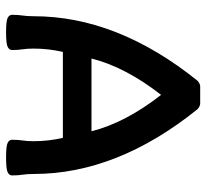

<svg xmlns="http://www.w3.org/2000/svg" viewBox="-44 -650 699 652"><g transform="rotate(90 306.0 -324.5)"><path d="M156.7 -188Q145.5 -138.2 145.5 -88.9Q145.5 -66.4 147.9 -51.3Q150.4 -36.1 150.4 -15.6Q150.4 -5.9 139.6 -0.5Q128.9 4.9 90.3 4.9Q51.8 4.9 41.3 -0.5Q30.8 -5.9 30.8 -15.6Q30.8 -36.1 33.2 -51.3Q35.6 -66.4 35.6 -88.9Q35.6 -372.6 254.9 -645.5Q265.1 -654.3 273.9 -654.3H332Q340.8 -654.3 351.1 -645.5Q571.3 -372.1 571.3 -88.9Q571.3 -66.4 573.7 -51.3Q576.2 -36.1 576.2 -15.6Q576.2 -5.9 565.4 -0.5Q554.7 4.9 515.6 4.9Q476.1 4.9 465.6 -0.5Q455.1 -5.9 455.1 -15.6Q455.1 -36.1 457.5 -51.3Q460 -66.4 460 -88.9Q460 -138.2 448.7 -188ZM426.3 -285.2Q397 -400.9 302.7 -521.5Q208.5 -400.9 179.2 -285.2Z"/></g></svg>

Font: Bainsley
Style: Bold
Weight: 700
Designer: Paul James MIller
Foundry: High-Logic / Made with FontCreator
Version: Version 1.411;March 28, 2021;FontCreator 13.0.0.2683 64-bit